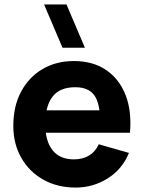

<svg xmlns="http://www.w3.org/2000/svg" viewBox="-20 -830 648 865"><path d="M261.5 -615 178.5 -810H279.5L362.5 -615ZM321 15Q238 15 174.8 -20.8Q111.5 -56.5 75.8 -119.2Q40 -182 40 -263Q40 -351.5 75 -417Q110 -482.5 171.5 -518.8Q233 -555 313 -555Q398 -555 457.5 -515Q517 -475 545.5 -402.5Q574 -330 565.5 -232H431V-282Q431 -364.5 404.8 -400.8Q378.5 -437 319 -437Q249.5 -437 216.8 -394.8Q184 -352.5 184 -270Q184 -194.5 216.8 -153.2Q249.5 -112 313 -112Q353 -112 381.5 -129.5Q410 -147 425 -180L561 -141Q530.5 -67 464.8 -26Q399 15 321 15ZM142 -232V-333H500V-232Z"/></svg>

Font: Manrope ExtraLight ExtraBold
Style: Regular
Weight: 800
Version: Version 4.504